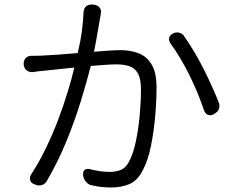

<svg xmlns="http://www.w3.org/2000/svg" viewBox="-20 -803 1040 850"><path d="M746 -655Q760 -662 774.5 -658Q789 -654 797 -640Q842 -576 881.5 -497.5Q921 -419 949 -348Q954 -333 948.5 -319.5Q943 -306 928 -299L924 -296Q911 -290 899.5 -295Q888 -300 883 -315Q858 -390 819.5 -468.5Q781 -547 734 -612Q726 -625 729 -636.5Q732 -648 746 -655ZM85 -519Q84 -535 93.5 -545.5Q103 -556 119 -556Q130 -556 140.5 -556Q151 -556 168 -557Q193 -558 235 -561Q277 -564 324 -568Q336 -618 342 -661.5Q348 -705 350 -750Q351 -766 361.5 -775Q372 -784 389 -783L396 -782Q413 -780 421.5 -769Q430 -758 426 -742Q426 -740 425.5 -736.5Q425 -733 423 -723Q419 -702 412 -659.5Q405 -617 396 -574Q433 -577 464 -579Q495 -581 514 -581Q557 -581 593 -567.5Q629 -554 651 -518Q673 -482 673 -416Q673 -356 667 -288Q661 -220 648.5 -158Q636 -96 615 -55Q591 -5 555 11Q519 27 472 27Q449 27 427.5 24.5Q406 22 391 18Q375 17 363 4.5Q351 -8 348 -25V-27Q346 -42 354 -50Q362 -58 378 -54Q403 -48 423.5 -45Q444 -42 466 -42Q494 -42 516.5 -51.5Q539 -61 555 -95Q572 -130 582.5 -182Q593 -234 598.5 -293Q604 -352 604 -407Q604 -454 590.5 -478Q577 -502 552.5 -510Q528 -518 496 -518Q477 -518 447 -516Q417 -514 382 -511Q364 -441 338 -356Q312 -271 275 -180Q238 -89 188 -3Q181 11 166 16Q151 21 136 14L132 13Q117 7 113.5 -5.5Q110 -18 118 -31Q152 -83 182 -144.5Q212 -206 236.5 -270.5Q261 -335 279.5 -395.5Q298 -456 309 -504L176 -490Q163 -489 150.5 -487.5Q138 -486 127 -484Q111 -482 99 -491Q87 -500 85 -516Z"/></svg>

Font: Chiron GoRound TC N
Style: Regular
Weight: 350
Designer: Ryoko NISHIZUKA 西塚涼子 (kana, bopomofo & ideographs); Paul D. Hunt (Latin, Greek & Cyrillic); Sandoll Communications 산돌커뮤니
Foundry: Adobe
Version: Version 1.000;hotconv 1.1.1;makeotfexe 2.6.0